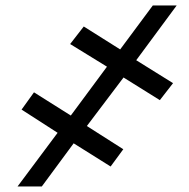

<svg xmlns="http://www.w3.org/2000/svg" viewBox="-20 -675 685 695"><path d="M427.2 -394.5 294.4 -218.8 426.3 -134.8 380.4 -72.3 246.6 -156.2 131.3 0H43.5L188.5 -194.3L58.1 -278.3L103 -340.8L236.3 -256.8L367.2 -433.6L233.9 -515.6L283.2 -579.1L415 -496.1L533.2 -655.3H619.6L473.1 -457L606.4 -374L558.6 -312.5Z"/></svg>

Font: Inter Display
Style: Bold Italic
Weight: 700
Italic angle: -9.39999°
Designer: Rasmus Andersson
Foundry: rsms
Version: Version 4.000;git-a52131595